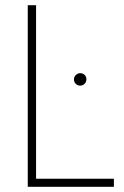

<svg xmlns="http://www.w3.org/2000/svg" viewBox="-20 -720 476 740"><path d="M87 -700V0H419V-31H119V-700ZM265 -414Q265 -404 272 -397Q279 -390 289 -390Q299 -390 306 -397Q313 -404 313 -414Q313 -425 306 -431.5Q299 -438 289 -438Q280 -438 272.5 -431Q265 -424 265 -414Z"/></svg>

Font: Jost ExtraLight
Style: Regular
Weight: 250
Version: Version 3.710